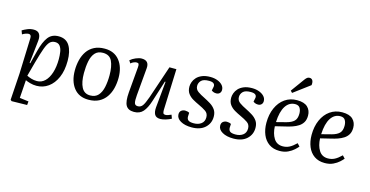

<svg xmlns="http://www.w3.org/2000/svg" viewBox="-94 -1234 3703 1924"><g transform="rotate(15 1757.5 -272.5)"><path d="M113 -432Q114 -469 87 -469Q73 -469 54 -462Q35 -455 22 -446L8 -484Q29 -497 60 -510Q91 -523 126 -523Q167 -523 184 -497.5Q201 -472 196 -426L170 -190L177 -188L212 -325Q237 -423 275 -473Q313 -523 384 -523Q461 -523 497 -465Q533 -407 533 -308Q533 -207 501.5 -135Q470 -63 416 -24.5Q362 14 295 14Q260 14 228.5 5Q197 -4 179 -13L166 174L259 186L255 224L95 227L82 216L100 -60ZM364 -458Q331 -458 309.5 -436.5Q288 -415 268 -360.5Q248 -306 221 -208L181 -60Q203 -49 229.5 -41Q256 -33 287 -33Q334 -33 369 -66.5Q404 -100 423.5 -161Q443 -222 443 -303Q443 -341 437.5 -376.5Q432 -412 415 -435Q398 -458 364 -458Z M833 14Q734 14 680.5 -54.5Q627 -123 627 -235Q627 -292 640 -344Q653 -396 680.5 -436Q708 -476 753 -499.5Q798 -523 862 -523Q961 -523 1015.5 -455Q1070 -387 1070 -276Q1070 -219 1057 -167Q1044 -115 1015.5 -74Q987 -33 942 -9.5Q897 14 833 14ZM839 -32Q893 -32 922.5 -65Q952 -98 964 -153.5Q976 -209 976 -277Q976 -369 950 -423.5Q924 -478 855 -478Q802 -478 773 -445Q744 -412 733 -356Q722 -300 722 -233Q722 -139 750 -85.5Q778 -32 839 -32Z M1128 -474Q1150 -494 1184.5 -508.5Q1219 -523 1245 -523Q1325 -523 1317 -440L1292 -156Q1287 -99 1293.5 -75Q1300 -51 1329 -51Q1359 -51 1377.5 -76Q1396 -101 1420 -169L1535 -510H1607L1591 -82Q1591 -58 1596.5 -48.5Q1602 -39 1618 -39Q1630 -39 1645.5 -44Q1661 -49 1678 -57L1692 -19Q1669 -6 1636 4Q1603 14 1580 14Q1536 14 1520.5 -13Q1505 -40 1509 -88L1535 -359L1528 -360L1458 -140Q1434 -64 1400 -25Q1366 14 1306 14Q1245 14 1222 -26.5Q1199 -67 1207 -162L1230 -428Q1232 -454 1227 -463Q1222 -472 1206 -472Q1193 -472 1176 -465Q1159 -458 1146 -446Z M1915 -31Q1961 -31 1991.5 -54Q2022 -77 2022 -121Q2022 -162 1991 -183Q1960 -204 1916 -224Q1883 -239 1851 -257.5Q1819 -276 1798.5 -304Q1778 -332 1778 -376Q1778 -398 1787 -423.5Q1796 -449 1816.5 -471.5Q1837 -494 1872 -508.5Q1907 -523 1958 -523Q1998 -523 2031 -510.5Q2064 -498 2083.5 -476.5Q2103 -455 2103 -427Q2103 -405 2089.5 -392Q2076 -379 2055 -379Q2037 -379 2024.5 -384.5Q2012 -390 2005 -396L2013 -435Q2017 -456 2003.5 -469Q1990 -482 1954 -482Q1897 -482 1874 -458.5Q1851 -435 1851 -403Q1851 -367 1881.5 -345.5Q1912 -324 1950 -306Q1986 -288 2018.5 -268Q2051 -248 2071.5 -219Q2092 -190 2092 -146Q2092 -77 2042.5 -31.5Q1993 14 1904 14Q1833 14 1788.5 -12Q1744 -38 1744 -79Q1744 -106 1761 -119Q1778 -132 1800 -132Q1825 -132 1844 -121L1842 -83Q1842 -55 1858.5 -43Q1875 -31 1915 -31Z M2348 -31Q2394 -31 2424.5 -54Q2455 -77 2455 -121Q2455 -162 2424 -183Q2393 -204 2349 -224Q2316 -239 2284 -257.5Q2252 -276 2231.5 -304Q2211 -332 2211 -376Q2211 -398 2220 -423.5Q2229 -449 2249.5 -471.5Q2270 -494 2305 -508.5Q2340 -523 2391 -523Q2431 -523 2464 -510.5Q2497 -498 2516.5 -476.5Q2536 -455 2536 -427Q2536 -405 2522.5 -392Q2509 -379 2488 -379Q2470 -379 2457.5 -384.5Q2445 -390 2438 -396L2446 -435Q2450 -456 2436.5 -469Q2423 -482 2387 -482Q2330 -482 2307 -458.5Q2284 -435 2284 -403Q2284 -367 2314.5 -345.5Q2345 -324 2383 -306Q2419 -288 2451.5 -268Q2484 -248 2504.5 -219Q2525 -190 2525 -146Q2525 -77 2475.5 -31.5Q2426 14 2337 14Q2266 14 2221.5 -12Q2177 -38 2177 -79Q2177 -106 2194 -119Q2211 -132 2233 -132Q2258 -132 2277 -121L2275 -83Q2275 -55 2291.5 -43Q2308 -31 2348 -31Z M2857 -523Q2932 -523 2967 -489Q3002 -455 3002 -401Q3002 -359 2985.5 -331.5Q2969 -304 2941.5 -286.5Q2914 -269 2882 -258Q2850 -247 2819 -240L2708 -213Q2711 -138 2742 -88.5Q2773 -39 2835 -39Q2872 -39 2903.5 -55Q2935 -71 2973 -108L2999 -80Q2988 -66 2963.5 -43.5Q2939 -21 2902 -3.5Q2865 14 2815 14Q2751 14 2706.5 -17Q2662 -48 2639.5 -102.5Q2617 -157 2617 -225Q2617 -312 2647 -379.5Q2677 -447 2731 -485Q2785 -523 2857 -523ZM2913 -398Q2913 -433 2898.5 -456.5Q2884 -480 2849 -480Q2787 -480 2750 -423Q2713 -366 2708 -256L2809 -282Q2862 -296 2887.5 -321Q2913 -346 2913 -398ZM2873 -741Q2885 -757 2895 -764.5Q2905 -772 2920 -772Q2941 -772 2951 -755Q2961 -738 2957 -706L2788 -580L2770 -599Z M3326 -523Q3401 -523 3436 -489Q3471 -455 3471 -401Q3471 -359 3454.5 -331.5Q3438 -304 3410.5 -286.5Q3383 -269 3351 -258Q3319 -247 3288 -240L3177 -213Q3180 -138 3211 -88.5Q3242 -39 3304 -39Q3341 -39 3372.5 -55Q3404 -71 3442 -108L3468 -80Q3457 -66 3432.5 -43.5Q3408 -21 3371 -3.5Q3334 14 3284 14Q3220 14 3175.5 -17Q3131 -48 3108.5 -102.5Q3086 -157 3086 -225Q3086 -312 3116 -379.5Q3146 -447 3200 -485Q3254 -523 3326 -523ZM3382 -398Q3382 -433 3367.5 -456.5Q3353 -480 3318 -480Q3256 -480 3219 -423Q3182 -366 3177 -256L3278 -282Q3331 -296 3356.5 -321Q3382 -346 3382 -398Z"/></g></svg>

Font: Literata 36pt
Style: Italic
Weight: 400
Italic angle: -2°
Designer: Latin by Veronika Burian and Jose Scaglione. Greek by Irene Vlachou. Cyrillic by Vera Evstafieva
Foundry: TypeTogether
Version: Version 3.002